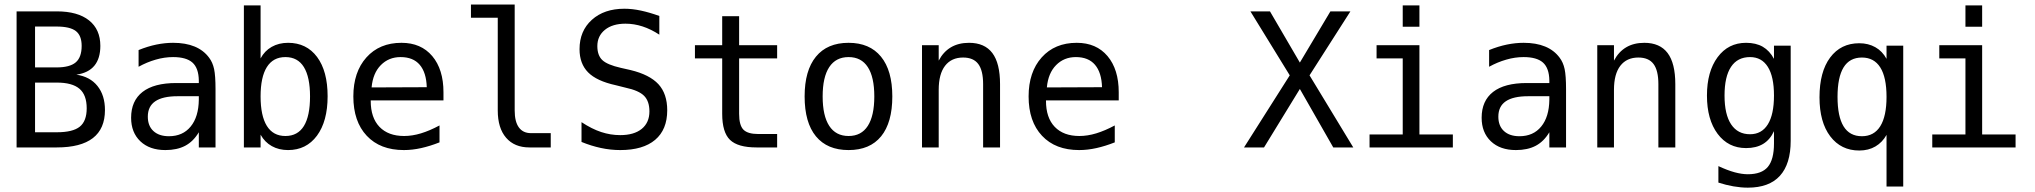

<svg xmlns="http://www.w3.org/2000/svg" viewBox="-20 -655 9040 853"><path d="M135.7 -288.1V-67.4H232.4Q303.7 -67.4 334.5 -92.3Q365.2 -117.2 365.2 -173.8Q365.2 -233.4 333 -260.7Q300.8 -288.1 232.4 -288.1ZM135.7 -537.1V-355.5H231.4Q290 -355.5 316.4 -377.9Q342.8 -400.4 342.8 -451.2Q342.8 -497.1 316.9 -517.1Q291 -537.1 231.4 -537.1ZM53.7 -604.5H232.4Q325.2 -604.5 375.5 -564.5Q425.8 -524.4 425.8 -451.2Q425.8 -395.5 399.4 -363.3Q373 -331.1 319.3 -323.2Q379.9 -314.5 413.1 -272.9Q446.3 -231.4 446.3 -166Q446.3 -83 392.6 -41.5Q338.9 0 232.4 0H53.7Z M793 -227.5H768.6Q703.1 -227.5 669.9 -205.1Q636.7 -182.6 636.7 -136.7Q636.7 -95.7 661.6 -72.8Q686.5 -49.8 730.5 -49.8Q792 -49.8 827.1 -92.8Q862.3 -135.7 863.3 -211.9V-227.5ZM937.5 -258.8V0H863.3V-67.4Q838.9 -26.4 802.7 -7.3Q766.6 11.7 714.8 11.7Q644.5 11.7 603.5 -27.3Q562.5 -66.4 562.5 -131.8Q562.5 -207 613.3 -246.6Q664.1 -286.1 762.7 -286.1H863.3V-297.9Q862.3 -352.5 835 -377Q807.6 -401.4 749 -401.4Q710.9 -401.4 671.9 -390.1Q632.8 -378.9 595.7 -358.4V-432.6Q636.7 -449.2 674.8 -457Q712.9 -464.8 749 -464.8Q804.7 -464.8 844.7 -448.2Q884.8 -431.6 909.2 -398.4Q924.8 -377.9 931.2 -348.1Q937.5 -318.4 937.5 -258.8Z M1357.4 -226.6Q1357.4 -312.5 1330.1 -356.9Q1302.7 -401.4 1248 -401.4Q1193.4 -401.4 1165.5 -356.9Q1137.7 -312.5 1137.7 -226.6Q1137.7 -140.6 1165.5 -95.7Q1193.4 -50.8 1248 -50.8Q1302.7 -50.8 1330.1 -95.2Q1357.4 -139.6 1357.4 -226.6ZM1137.7 -395.5Q1155.3 -428.7 1187 -446.8Q1218.8 -464.8 1259.8 -464.8Q1341.8 -464.8 1388.7 -401.9Q1435.5 -338.9 1435.5 -227.5Q1435.5 -116.2 1388.2 -52.2Q1340.8 11.7 1259.8 11.7Q1218.8 11.7 1187.5 -5.9Q1156.2 -23.4 1137.7 -56.6V0H1063.5V-630.9H1137.7Z M1950.2 -245.1V-209H1627V-207Q1627 -131.8 1666 -91.3Q1705.1 -50.8 1775.4 -50.8Q1811.5 -50.8 1850.1 -62.5Q1888.7 -74.2 1932.6 -97.7V-22.5Q1890.6 -5.9 1851.1 2.9Q1811.5 11.7 1774.4 11.7Q1668.9 11.7 1609.4 -51.8Q1549.8 -115.2 1549.8 -226.6Q1549.8 -335 1607.9 -399.9Q1666 -464.8 1763.7 -464.8Q1850.6 -464.8 1900.4 -405.8Q1950.2 -346.7 1950.2 -245.1ZM1876 -267.6Q1874 -333 1844.7 -367.2Q1815.4 -401.4 1759.8 -401.4Q1707 -401.4 1671.9 -365.7Q1636.7 -330.1 1630.9 -266.6Z M2266.6 -164.1Q2266.6 -114.3 2285.2 -88.9Q2303.7 -63.5 2338.9 -63.5H2426.8V0H2332Q2265.6 0 2228.5 -43Q2191.4 -85.9 2191.4 -164.1V-576.2H2072.3V-634.8H2266.6Z M2909.2 -584V-501Q2872.1 -525.4 2834.5 -537.6Q2796.9 -549.8 2758.8 -549.8Q2701.2 -549.8 2667.5 -522.5Q2633.8 -495.1 2633.8 -450.2Q2633.8 -409.2 2655.8 -388.2Q2677.7 -367.2 2738.3 -353.5L2781.2 -343.8Q2866.2 -323.2 2905.3 -280.8Q2944.3 -238.3 2944.3 -165Q2944.3 -79.1 2890.6 -33.7Q2836.9 11.7 2735.4 11.7Q2692.4 11.7 2649.4 2.4Q2606.4 -6.8 2563.5 -24.4V-112.3Q2609.4 -82 2650.9 -68.4Q2692.4 -54.7 2735.4 -54.7Q2796.9 -54.7 2831.1 -82.5Q2865.2 -110.4 2865.2 -160.2Q2865.2 -205.1 2841.8 -229Q2818.4 -252.9 2758.8 -265.6L2715.8 -276.4Q2630.9 -294.9 2592.8 -333.5Q2554.7 -372.1 2554.7 -436.5Q2554.7 -517.6 2609.4 -566.9Q2664.1 -616.2 2753.9 -616.2Q2789.1 -616.2 2827.6 -607.9Q2866.2 -599.6 2909.2 -584Z M3263.7 -583V-454.1H3432.6V-395.5H3263.7V-149.4Q3263.7 -98.6 3282.7 -79.1Q3301.8 -59.6 3348.6 -59.6H3432.6V0H3340.8Q3257.8 0 3223.1 -33.7Q3188.5 -67.4 3188.5 -149.4V-395.5H3067.4V-454.1H3188.5V-583Z M3750 -401.4Q3693.4 -401.4 3664.1 -356.9Q3634.8 -312.5 3634.8 -226.6Q3634.8 -140.6 3664.1 -95.7Q3693.4 -50.8 3750 -50.8Q3806.6 -50.8 3835.4 -95.7Q3864.3 -140.6 3864.3 -226.6Q3864.3 -312.5 3835.4 -356.9Q3806.6 -401.4 3750 -401.4ZM3750 -464.8Q3843.8 -464.8 3894 -403.3Q3944.3 -341.8 3944.3 -226.6Q3944.3 -110.4 3894.5 -49.3Q3844.7 11.7 3750 11.7Q3655.3 11.7 3605 -49.3Q3554.7 -110.4 3554.7 -226.6Q3554.7 -341.8 3605 -403.3Q3655.3 -464.8 3750 -464.8Z M4422.9 -281.2V0H4347.7V-281.2Q4347.7 -341.8 4326.2 -370.6Q4304.7 -399.4 4258.8 -399.4Q4207 -399.4 4178.7 -362.8Q4150.4 -326.2 4150.4 -255.9V0H4076.2V-454.1H4150.4V-385.7Q4170.9 -424.8 4204.6 -444.8Q4238.3 -464.8 4285.2 -464.8Q4354.5 -464.8 4388.7 -419.4Q4422.9 -374 4422.9 -281.2Z M4950.2 -245.1V-209H4627V-207Q4627 -131.8 4666 -91.3Q4705.1 -50.8 4775.4 -50.8Q4811.5 -50.8 4850.1 -62.5Q4888.7 -74.2 4932.6 -97.7V-22.5Q4890.6 -5.9 4851.1 2.9Q4811.5 11.7 4774.4 11.7Q4668.9 11.7 4609.4 -51.8Q4549.8 -115.2 4549.8 -226.6Q4549.8 -335 4607.9 -399.9Q4666 -464.8 4763.7 -464.8Q4850.6 -464.8 4900.4 -405.8Q4950.2 -346.7 4950.2 -245.1ZM4876 -267.6Q4874 -333 4844.7 -367.2Q4815.4 -401.4 4759.8 -401.4Q4707 -401.4 4671.9 -365.7Q4636.7 -330.1 4630.9 -266.6Z M5535.2 -604.5H5622.1L5754.9 -377L5890.6 -604.5H5979.5L5797.9 -320.3L5992.2 0H5903.3L5754.9 -259.8L5595.7 0H5506.8L5710 -320.3Z M6095.7 -454.1H6286.1V-57.6H6434.6V0H6064.5V-57.6H6211.9V-395.5H6095.7ZM6211.9 -630.9H6286.1V-536.1H6211.9Z M6793 -227.5H6768.6Q6703.1 -227.5 6669.9 -205.1Q6636.7 -182.6 6636.7 -136.7Q6636.7 -95.7 6661.6 -72.8Q6686.5 -49.8 6730.5 -49.8Q6792 -49.8 6827.1 -92.8Q6862.3 -135.7 6863.3 -211.9V-227.5ZM6937.5 -258.8V0H6863.3V-67.4Q6838.9 -26.4 6802.7 -7.3Q6766.6 11.7 6714.8 11.7Q6644.5 11.7 6603.5 -27.3Q6562.5 -66.4 6562.5 -131.8Q6562.5 -207 6613.3 -246.6Q6664.1 -286.1 6762.7 -286.1H6863.3V-297.9Q6862.3 -352.5 6835 -377Q6807.6 -401.4 6749 -401.4Q6710.9 -401.4 6671.9 -390.1Q6632.8 -378.9 6595.7 -358.4V-432.6Q6636.7 -449.2 6674.8 -457Q6712.9 -464.8 6749 -464.8Q6804.7 -464.8 6844.7 -448.2Q6884.8 -431.6 6909.2 -398.4Q6924.8 -377.9 6931.2 -348.1Q6937.5 -318.4 6937.5 -258.8Z M7422.9 -281.2V0H7347.7V-281.2Q7347.7 -341.8 7326.2 -370.6Q7304.7 -399.4 7258.8 -399.4Q7207 -399.4 7178.7 -362.8Q7150.4 -326.2 7150.4 -255.9V0H7076.2V-454.1H7150.4V-385.7Q7170.9 -424.8 7204.6 -444.8Q7238.3 -464.8 7285.2 -464.8Q7354.5 -464.8 7388.7 -419.4Q7422.9 -374 7422.9 -281.2Z M7861.3 -230.5Q7861.3 -314.5 7834 -357.9Q7806.6 -401.4 7754.9 -401.4Q7699.2 -401.4 7670.4 -357.9Q7641.6 -314.5 7641.6 -230.5Q7641.6 -146.5 7670.9 -102.5Q7700.2 -58.6 7754.9 -58.6Q7806.6 -58.6 7834 -102.5Q7861.3 -146.5 7861.3 -230.5ZM7935.5 -29.3Q7935.5 73.2 7887.7 126Q7839.8 178.7 7745.1 178.7Q7714.8 178.7 7681.2 172.9Q7647.5 167 7614.3 156.2V83Q7654.3 101.6 7686.5 110.4Q7718.8 119.1 7745.1 119.1Q7806.6 119.1 7834 86.4Q7861.3 53.7 7861.3 -17.6V-21.5V-72.3Q7843.8 -34.2 7813 -15.6Q7782.2 2.9 7737.3 2.9Q7658.2 2.9 7610.8 -60.5Q7563.5 -124 7563.5 -230.5Q7563.5 -336.9 7610.8 -400.9Q7658.2 -464.8 7737.3 -464.8Q7781.2 -464.8 7811.5 -447.3Q7841.8 -429.7 7861.3 -393.6V-452.1H7935.5Z M8143.6 -224.6Q8143.6 -137.7 8170.4 -93.8Q8197.3 -49.8 8252 -49.8Q8305.7 -49.8 8333.5 -94.2Q8361.3 -138.7 8361.3 -224.6Q8361.3 -311.5 8333.5 -355.5Q8305.7 -399.4 8252 -399.4Q8197.3 -399.4 8170.4 -355.5Q8143.6 -311.5 8143.6 -224.6ZM8361.3 -55.7Q8342.8 -22.5 8312 -4.4Q8281.2 13.7 8240.2 13.7Q8159.2 13.7 8111.3 -49.3Q8063.5 -112.3 8063.5 -222.7Q8063.5 -335.9 8110.8 -399.4Q8158.2 -462.9 8240.2 -462.9Q8280.3 -462.9 8311.5 -445.3Q8342.8 -427.7 8361.3 -393.6V-452.1H8435.5V173.8H8361.3Z M8595.7 -454.1H8786.1V-57.6H8934.6V0H8564.5V-57.6H8711.9V-395.5H8595.7ZM8711.9 -630.9H8786.1V-536.1H8711.9Z"/></svg>

Font: BabelStone Xiangqi
Style: Regular
Weight: 400
Designer: Andrew West
Foundry: BabelStone
Version: Version 11.000 June 09, 2018